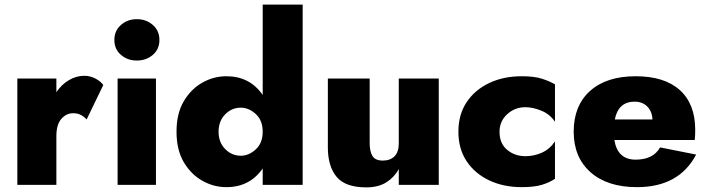

<svg xmlns="http://www.w3.org/2000/svg" viewBox="-20 -800 3063 831"><path d="M355 -283Q344 -295 330 -302.5Q316 -310 297 -310Q267 -310 245.5 -285.5Q224 -261 224 -211V0H55V-460H224V-401Q246 -434 278 -453Q310 -472 345 -472Q370 -472 393 -460Q416 -448 427 -432Z M475 -627Q475 -667 503.5 -692Q532 -717 572 -717Q613 -717 641.5 -692Q670 -667 670 -627Q670 -587 641.5 -562.5Q613 -538 572 -538Q532 -538 503.5 -562.5Q475 -587 475 -627ZM489 -460H655V0H489Z M744 -230Q744 -309 775.5 -362Q807 -415 856 -442.5Q905 -470 960 -470Q1061 -470 1117 -389V-780H1290V0H1117V-71Q1061 10 960 10Q905 10 856 -17.5Q807 -45 775.5 -98Q744 -151 744 -230ZM926 -230Q926 -184 954.5 -155Q983 -126 1022 -126Q1057 -126 1087 -153.5Q1117 -181 1117 -230Q1117 -279 1087 -306.5Q1057 -334 1022 -334Q983 -334 954.5 -305Q926 -276 926 -230Z M1580 -180Q1580 -145 1592 -125Q1604 -105 1637 -105Q1669 -105 1687.5 -123.5Q1706 -142 1706 -180V-460H1879V0H1706V-68Q1686 -32 1651.5 -10.5Q1617 11 1565 11Q1475 11 1437 -34.5Q1399 -80 1399 -162V-460H1580Z M2142 -230Q2142 -179 2175 -151.5Q2208 -124 2254 -124Q2292 -124 2326 -139.5Q2360 -155 2382 -188V-26Q2358 -10 2325 0Q2292 10 2238 10Q2159 10 2097 -19.5Q2035 -49 1999.5 -102.5Q1964 -156 1964 -230Q1964 -304 1999.5 -357.5Q2035 -411 2097 -440.5Q2159 -470 2238 -470Q2292 -470 2325 -459.5Q2358 -449 2382 -435V-273Q2360 -306 2323 -321Q2286 -336 2254 -336Q2208 -336 2175 -305.5Q2142 -275 2142 -230Z M2737 10Q2609 10 2536 -54.5Q2463 -119 2463 -230Q2463 -343 2534 -406.5Q2605 -470 2731 -470Q2856 -470 2922.5 -410Q2989 -350 2989 -238Q2989 -226 2988.5 -214.5Q2988 -203 2987 -194H2639Q2653 -109 2731 -109Q2807 -109 2837 -162L2993 -131Q2919 10 2737 10ZM2727 -360Q2656 -360 2641 -283H2804Q2802 -319 2781 -339.5Q2760 -360 2727 -360Z"/></svg>

Font: Jost* Heavy
Style: Regular
Weight: 800
Version: Version 3.7